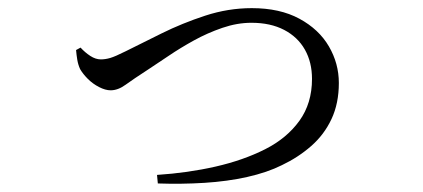

<svg xmlns="http://www.w3.org/2000/svg" viewBox="-20 -467 1040 472"><path d="M366 -37Q442 -42 510 -57.5Q578 -73 631.5 -100Q685 -127 716 -170Q747 -213 747 -273Q747 -314 729.5 -345Q712 -376 678.5 -393.5Q645 -411 598 -411Q563 -411 526.5 -398.5Q490 -386 456.5 -367.5Q423 -349 395 -330Q367 -311 347 -298Q307 -272 288.5 -258.5Q270 -245 252 -245Q239 -245 223.5 -253Q208 -261 196 -273Q184 -285 177 -297Q172 -308 170 -320Q168 -332 167 -344L178 -350Q189 -338 202 -329.5Q215 -321 228 -321Q239 -321 251 -324.5Q263 -328 289 -341Q327 -360 377.5 -385Q428 -410 484.5 -428.5Q541 -447 599 -447Q668 -447 716 -421Q764 -395 788.5 -353Q813 -311 813 -263Q813 -213 795 -174.5Q777 -136 745 -108Q713 -80 673 -61Q637 -43 588 -32Q539 -21 482.5 -17.5Q426 -14 368 -16Z"/></svg>

Font: Noto Serif JP ExtraLight
Style: Regular
Weight: 400
Version: Version 2.003-H1;hotconv 1.1.1;makeotfexe 2.6.0